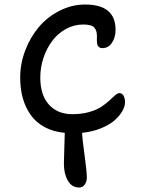

<svg xmlns="http://www.w3.org/2000/svg" viewBox="-20 -651 638 854"><path d="M332 183.1Q299.3 183.1 281.7 152.3Q264.2 121.6 264.2 77.1Q264.2 59.1 266.1 6.1Q268.1 -46.9 268.1 -60.1Q217.3 -64.9 179 -85.4Q140.6 -106 116.9 -139.2Q93.3 -172.4 81.5 -214.1Q69.8 -255.9 69.8 -306.2Q69.8 -367.7 92.3 -426.8Q114.7 -485.8 152.8 -530.8Q190.9 -575.7 245.1 -603.3Q299.3 -630.9 358.9 -630.9Q494.1 -630.9 494.1 -518.1Q494.1 -485.4 478.3 -461.2Q462.4 -437 436 -437Q429.7 -437 425.3 -438.7Q420.9 -440.4 418.2 -443.4Q415.5 -446.3 413.8 -450.7Q412.1 -455.1 411.6 -460.4Q411.1 -465.8 410.9 -471.9Q410.6 -478 411.1 -484.4Q411.1 -489.7 411.1 -492.2Q411.1 -515.6 398.9 -528.8Q386.7 -542 350.1 -542Q309.1 -542 272.9 -522Q236.8 -502 212.2 -469Q187.5 -436 173.3 -393.6Q159.2 -351.1 159.2 -306.2Q159.2 -228.5 197.5 -185.8Q235.8 -143.1 301.8 -143.1Q343.3 -143.1 377.2 -152.8Q411.1 -162.6 431.2 -176.3Q451.2 -189.9 466.1 -203.6Q481 -217.3 491.9 -227.1Q502.9 -236.8 511.2 -236.8Q522.9 -236.8 529.5 -225.3Q536.1 -213.9 536.1 -195.8Q536.1 -177.2 523.9 -156.2Q511.7 -135.3 489.3 -115.5Q466.8 -95.7 429 -80.3Q391.1 -64.9 345.2 -60.1Q345.7 -36.6 356 37.8Q366.2 112.3 366.2 139.2Q366.2 157.2 356.7 170.2Q347.2 183.1 332 183.1Z"/></svg>

Font: Shantell Sans Irregular
Style: Regular
Weight: 400
Designer: Stephen Nixon, Anya Danilova, Shantell Martin
Foundry: Arrow Type
Version: Version 1.006;[9816181b4]